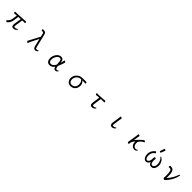

<svg xmlns="http://www.w3.org/2000/svg" viewBox="967 -3749 6752 6752"><g transform="rotate(45 4343.5 -373.0)"><path d="M560 -413 445 -406 418 -219Q411 -167 393 -125Q375 -83 353 -52.5Q331 -22 311 -5.5Q291 11 280 11Q264 11 249.5 -3Q235 -17 235 -30Q235 -38 242 -44Q281 -74 310 -115Q339 -156 349 -226L376 -402L345 -400Q320 -399 296.5 -395.5Q273 -392 262 -391H261Q248 -391 238 -409Q228 -427 228 -442Q228 -460 241 -460H282Q296 -460 312.5 -460Q329 -460 344 -461L656 -479Q679 -481 703 -483Q727 -485 739 -487H742Q754 -487 763 -469Q772 -451 772 -436Q772 -418 760 -418Q752 -418 734 -418.5Q716 -419 696 -419Q686 -419 676 -419Q666 -419 657 -418L630 -416L589 -141Q586 -122 586 -107Q586 -76 596 -65.5Q606 -55 619 -55Q638 -55 664.5 -60.5Q691 -66 710 -81Q727 -94 737 -94Q748 -94 748 -82Q748 -71 730 -49.5Q712 -28 681 -11Q650 6 611 6Q560 6 537.5 -19Q515 -44 515 -94Q515 -106 516.5 -119.5Q518 -133 520 -149Z M1712 -52Q1723 -52 1736 -54.5Q1749 -57 1757 -63Q1776 -76 1787 -76Q1797 -76 1797 -66Q1797 -54 1781.5 -36.5Q1766 -19 1742 -5.5Q1718 8 1691 8Q1654 8 1627 -17Q1600 -42 1585 -105L1519 -386Q1490 -332 1453 -259Q1416 -186 1372 -97Q1359 -72 1350.5 -48Q1342 -24 1335 -7Q1329 6 1317 6Q1301 6 1284 -9.5Q1267 -25 1267 -39Q1267 -43 1269 -47Q1280 -65 1291.5 -86.5Q1303 -108 1316 -133Q1348 -194 1380 -255.5Q1412 -317 1442.5 -373Q1473 -429 1498 -473L1471 -586Q1464 -617 1454 -630Q1444 -643 1427 -646Q1410 -649 1380 -649H1369Q1359 -649 1354.5 -656.5Q1350 -664 1350 -674Q1350 -688 1357 -701Q1364 -714 1377 -714Q1436 -714 1466 -703.5Q1496 -693 1509.5 -670.5Q1523 -648 1532 -611L1650 -122Q1660 -83 1670.5 -68.5Q1681 -54 1706 -52Z M2603 -87Q2566 -35 2518.5 -8.5Q2471 18 2421 18Q2373 18 2336.5 -1.5Q2300 -21 2279 -65.5Q2258 -110 2258 -184Q2258 -229 2275 -281.5Q2292 -334 2324 -380.5Q2356 -427 2400.5 -456.5Q2445 -486 2499 -486Q2567 -486 2598.5 -448.5Q2630 -411 2639 -319Q2650 -353 2658.5 -388.5Q2667 -424 2672 -458Q2675 -476 2691 -476Q2706 -476 2724 -461.5Q2742 -447 2742 -432Q2742 -431 2741.5 -430Q2741 -429 2741 -428Q2725 -369 2700 -298.5Q2675 -228 2649 -170Q2655 -115 2665 -89.5Q2675 -64 2686.5 -56.5Q2698 -49 2708 -47Q2710 -47 2712.5 -46.5Q2715 -46 2717 -46Q2728 -46 2739.5 -49Q2751 -52 2759 -59Q2777 -73 2788 -73Q2798 -73 2798 -62Q2798 -52 2784 -34.5Q2770 -17 2746.5 -3.5Q2723 10 2694 10Q2660 10 2638 -11Q2616 -32 2603 -87ZM2589 -183Q2588 -196 2587 -209.5Q2586 -223 2585 -237Q2580 -335 2563 -379Q2546 -423 2499 -423Q2463 -423 2431.5 -400Q2400 -377 2376.5 -340.5Q2353 -304 2339.5 -262Q2326 -220 2326 -182Q2326 -108 2352 -76.5Q2378 -45 2421 -45Q2468 -45 2510.5 -77.5Q2553 -110 2589 -183Z M3746 -485Q3760 -485 3770.5 -466Q3781 -447 3781 -432Q3781 -418 3770 -418Q3737 -419 3708 -419.5Q3679 -420 3644 -420H3613Q3651 -395 3677 -349Q3703 -303 3703 -244Q3703 -171 3675 -111.5Q3647 -52 3592.5 -17Q3538 18 3458 18Q3399 18 3355 -10Q3311 -38 3287 -86Q3263 -134 3263 -193Q3263 -244 3284 -295.5Q3305 -347 3344 -389Q3383 -431 3437 -456.5Q3491 -482 3558 -482H3640Q3694 -482 3745 -485ZM3568 -420H3554Q3504 -420 3463 -400Q3422 -380 3392.5 -347Q3363 -314 3347 -274Q3331 -234 3331 -193Q3331 -125 3365 -85Q3399 -45 3457 -45Q3516 -45 3555.5 -71Q3595 -97 3615 -140.5Q3635 -184 3635 -238Q3635 -287 3622.5 -326.5Q3610 -366 3578 -397Q3572 -403 3570 -408Q3568 -413 3568 -417Z M4540 -53Q4559 -53 4581.5 -58Q4604 -63 4620 -76Q4637 -89 4647 -89Q4657 -89 4657 -77Q4657 -61 4637 -40Q4617 -19 4585.5 -4Q4554 11 4521 11Q4470 11 4447 -11.5Q4424 -34 4424 -87Q4424 -99 4425 -112.5Q4426 -126 4428 -142L4467 -410L4405 -408Q4387 -407 4360 -403Q4333 -399 4322 -398H4321Q4308 -398 4298.5 -415.5Q4289 -433 4289 -449Q4289 -467 4302 -467Q4311 -467 4334 -466Q4357 -465 4379 -465Q4387 -465 4393.5 -465.5Q4400 -466 4405 -466L4601 -477Q4623 -479 4647.5 -482.5Q4672 -486 4684 -487H4686Q4699 -487 4707.5 -469.5Q4716 -452 4716 -437Q4716 -419 4704 -419Q4696 -419 4677.5 -419.5Q4659 -420 4639 -420Q4629 -420 4619 -420Q4609 -420 4601 -419L4538 -415L4499 -136Q4497 -122 4496 -110.5Q4495 -99 4495 -91Q4495 -69 4503 -62Q4511 -55 4529 -53Z M5453 -364Q5457 -387 5461 -417Q5465 -447 5467 -470Q5469 -479 5481 -479Q5492 -479 5505.5 -474Q5519 -469 5529 -461Q5539 -453 5539 -444V-441L5522 -353L5492 -135Q5490 -122 5489 -111.5Q5488 -101 5488 -93Q5488 -62 5502.5 -57Q5517 -52 5530 -52Q5548 -52 5570 -58Q5592 -64 5608 -76Q5625 -89 5635 -89Q5645 -89 5645 -78Q5645 -61 5624.5 -40Q5604 -19 5573 -4Q5542 11 5509 11Q5417 11 5417 -93Q5417 -104 5418 -117Q5419 -130 5421 -143Z M6282 -27 6297 -115 6336 -369Q6339 -389 6343 -421.5Q6347 -454 6349 -475Q6350 -483 6364 -483Q6380 -483 6400 -474Q6420 -465 6420 -452V-449Q6417 -435 6412 -407Q6407 -379 6404 -360L6382 -222Q6409 -254 6442 -290Q6475 -326 6510.5 -360.5Q6546 -395 6579.5 -424.5Q6613 -454 6639 -472Q6644 -475 6651 -475Q6662 -475 6675 -468.5Q6688 -462 6697.5 -453Q6707 -444 6707 -436Q6707 -431 6702 -428Q6680 -414 6656.5 -401.5Q6633 -389 6608 -369Q6561 -330 6538.5 -295Q6516 -260 6516 -202Q6516 -163 6529.5 -127Q6543 -91 6570 -68Q6597 -45 6635 -45Q6652 -45 6670 -46.5Q6688 -48 6700 -57Q6704 -60 6713.5 -66Q6723 -72 6730 -72Q6739 -72 6739 -63Q6739 -53 6724 -35.5Q6709 -18 6684.5 -4Q6660 10 6630 10Q6576 10 6536 -15.5Q6496 -41 6474 -87Q6452 -133 6452 -192Q6452 -200 6452 -207Q6452 -214 6453 -221Q6437 -207 6418 -183Q6399 -159 6384 -131Q6369 -103 6363 -75Q6360 -61 6357 -40.5Q6354 -20 6352 -1Q6351 7 6337 7Q6321 7 6301.5 -2.5Q6282 -12 6282 -25Z M7356 -752Q7359 -764 7376.5 -764Q7394 -764 7410.5 -754.5Q7427 -745 7427 -732Q7427 -729 7426 -727L7364 -576Q7361 -567 7347.5 -567Q7334 -567 7319.5 -575Q7305 -583 7305 -589.5Q7305 -596 7306 -597ZM7125 -173Q7140 -42 7209 -42Q7289 -42 7309 -187Q7316 -243 7315 -294Q7313 -304 7324 -309Q7335 -314 7348.5 -314Q7362 -314 7374.5 -308.5Q7387 -303 7389 -294V-291Q7377 -221 7383.5 -164Q7390 -107 7408.5 -74.5Q7427 -42 7463 -42Q7499 -42 7525.5 -65.5Q7552 -89 7565 -135.5Q7578 -182 7572 -235.5Q7566 -289 7552 -327Q7520 -410 7473 -445Q7460 -454 7459 -465Q7457 -480 7473 -480Q7486 -480 7510.5 -462.5Q7535 -445 7562 -414Q7625 -338 7636 -241.5Q7647 -145 7610 -68Q7569 18 7473 18Q7430 18 7394.5 -8Q7359 -34 7345 -92Q7321 -29 7286.5 -5.5Q7252 18 7210.5 18Q7169 18 7137 -8Q7073 -58 7060.5 -170Q7048 -282 7102 -372Q7140 -437 7192 -474Q7210 -487 7211 -487Q7224 -487 7237.5 -469.5Q7251 -452 7252 -439Q7253 -426 7246 -423Q7205 -406 7176 -365.5Q7147 -325 7133.5 -273.5Q7120 -222 7125 -173Z M7924 -412Q7917 -412 7913.5 -420.5Q7910 -429 7910 -439Q7910 -455 7917.5 -470Q7925 -485 7940 -485Q7983 -485 8019 -476.5Q8055 -468 8081.5 -436.5Q8108 -405 8122.5 -339Q8137 -273 8137 -159Q8137 -140 8137 -121.5Q8137 -103 8135 -85Q8172 -124 8209 -172Q8246 -220 8284.5 -289Q8323 -358 8362 -459Q8378 -500 8396 -500Q8409 -500 8409 -476Q8409 -469 8399 -427Q8389 -385 8364 -321Q8339 -257 8293.5 -181Q8248 -105 8177 -29Q8157 -7 8148.5 4Q8140 15 8126 15Q8117 15 8097 9Q8076 2 8069.5 -9.5Q8063 -21 8063 -37Q8063 -44 8063.5 -52Q8064 -60 8065 -69Q8067 -92 8068.5 -114.5Q8070 -137 8070 -160Q8070 -221 8062.5 -275.5Q8055 -330 8044 -363Q8033 -394 8013.5 -404Q7994 -414 7965 -414Q7956 -414 7946 -413.5Q7936 -413 7925 -412Z"/></g></svg>

Font: Moon Stars Kai T
Style: Regular
Weight: 400
Designer: GuiWonder
Version: Version 1.101